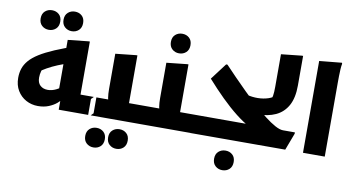

<svg xmlns="http://www.w3.org/2000/svg" viewBox="-93 -1036 2825 1529"><g transform="rotate(10 1319.0 -272.0)"><path d="M432.5 -206.1Q395.3 -173.9 361.6 -157.1Q327.8 -140.3 293.6 -140.3Q256.6 -140.3 233.1 -161.6Q209.6 -182.9 209.6 -225.2Q209.6 -251.2 216.5 -276.6Q223.4 -301.9 237.4 -322.9L175.4 -253.7Q214.5 -284.2 255.1 -306.7Q295.7 -329.3 338.5 -346.9Q381.2 -364.5 425.4 -380.1L465.7 -524.7Q364.5 -490.5 292.1 -459.6Q219.6 -428.6 171.7 -398.5Q123.7 -368.3 96.4 -336.5Q69.1 -304.7 57.5 -269.8Q46 -234.9 46 -194.3Q46 -135.1 72.3 -91.5Q98.7 -47.8 142.5 -23.9Q186.4 0 238.8 0Q287.7 0 325.7 -15.6Q363.6 -31.1 389.4 -53Q415.2 -74.8 427 -93.1ZM666.4 0 686.4 -20V-148.7H486.4L558 -77.1V-577.6H547.2L382 -560V-97.4L408 -138.1V0ZM400.5 -633.5Q367.7 -633.5 344.5 -654.4Q321.3 -675.4 321.3 -712.7Q321.3 -750.7 344.5 -771.3Q367.7 -791.9 400.5 -791.9Q434 -791.9 456.9 -771.3Q479.7 -750.7 479.7 -712.7Q479.7 -675.4 456.9 -654.4Q434 -633.5 400.5 -633.5ZM219.1 -612.7Q186.3 -612.7 163.1 -633.6Q139.9 -654.6 139.9 -691.9Q139.9 -729.9 163.1 -750.5Q186.3 -771.1 219.1 -771.1Q252.6 -771.1 275.5 -750.5Q298.3 -729.9 298.3 -691.9Q298.3 -654.6 275.5 -633.6Q252.6 -612.7 219.1 -612.7Z M666 -148.7H853.7L795.2 -122.1Q783.5 -134 778.8 -162.7Q774.1 -191.3 774.1 -232.8V-517.2L939.3 -534.8H950.1V-77.1L878.5 -148.7H1078.5V-20L1058.5 0H646V-128.7ZM833.5 147.6Q833.5 110 856.7 89.4Q879.9 68.8 913.1 68.8Q946.2 68.8 969.1 89.4Q991.9 110 991.9 147.6Q991.9 185.3 969.2 206.3Q946.4 227.2 912.7 227.2Q879.9 227.2 856.7 206.3Q833.5 185.3 833.5 147.6ZM652.1 168.5Q652.1 130.8 675.3 110.2Q698.5 89.6 731.7 89.6Q764.8 89.6 787.7 110.2Q810.5 130.8 810.5 168.5Q810.5 206.1 787.8 227.1Q765 248 731.3 248Q698.5 248 675.3 227.1Q652.1 206.1 652.1 168.5Z M1079 -148.7H1266.7L1208.2 -122.1Q1196.5 -134 1191.8 -162.7Q1187.1 -191.3 1187.1 -232.8V-517.2L1352.3 -534.8H1363.1V-77.1L1291.5 -148.7H1491.5V-20L1471.5 0H1059V-128.7ZM1273.1 -608.4Q1240.3 -608.4 1217.1 -629.4Q1193.9 -650.3 1193.9 -687.6Q1193.9 -725.6 1217.1 -746.2Q1240.3 -766.8 1273.1 -766.8Q1306.6 -766.8 1329.5 -746.2Q1352.3 -725.6 1352.3 -687.6Q1352.3 -650.3 1329.5 -629.4Q1306.6 -608.4 1273.1 -608.4Z M2194.9 -148.7H2291.7V-137.9L2239.7 0L1472 0.7V-128.7L1492 -148.7H1967.4L1929.8 -128.3Q1874.8 -157.1 1813.2 -205.5Q1751.7 -253.9 1687.1 -317.5Q1622.6 -381.1 1558 -454L1658.4 -586.8H1669.2Q1706.7 -547.1 1752.8 -499.6Q1798.9 -452 1848.9 -402.9Q1898.9 -353.7 1949.2 -308.1Q1999.5 -262.4 2045.6 -226.6Q2091.6 -190.8 2130.2 -169.8Q2168.7 -148.7 2194.9 -148.7ZM1694.2 168.7Q1694.2 131 1717.4 110.4Q1740.6 89.8 1773.8 89.8Q1806.9 89.8 1829.8 110.4Q1852.6 131 1852.6 168.7Q1852.6 206.3 1829.9 227.3Q1807.1 248.2 1773.4 248.2Q1740.6 248.2 1717.4 227.3Q1694.2 206.3 1694.2 168.7Z M1865.9 -258 1787.1 -410.8Q1820 -388.4 1864.2 -377.3Q1908.5 -366.1 1953.1 -366.8Q1998 -367.5 2037.6 -380.5Q2077.1 -393.5 2100.5 -420.1L2090.9 -361.9H2048Q2065.5 -379.5 2069.9 -406.6Q2074.3 -433.6 2074.3 -478.4V-742.4L2239.5 -760H2250.3V-520Q2250.3 -420.3 2216.1 -358.2Q2181.9 -296.2 2119.4 -267.3Q2056.8 -238.5 1971.1 -238.5Q1945.9 -238.5 1919.7 -243.5Q1893.5 -248.5 1865.9 -258Z M2383.2 -742.4 2564.4 -760 2567.2 -752Q2563.2 -734 2561.7 -707Q2560.2 -680 2559.7 -652Q2559.2 -624 2559.2 -604V0H2383.2Z"/></g></svg>

Font: Kufam
Style: Regular
Weight: 400
Designer: Wael Morcos, Artur Schmal
Foundry: Original Type
Version: Version 1.301; ttfautohint (v1.8.3)